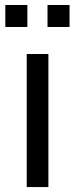

<svg xmlns="http://www.w3.org/2000/svg" viewBox="-20 -758 304 778"><path d="M88.3 -539.1H176.1V0H88.3ZM172.5 -737.8H261.8V-648.7H172.5ZM1.6 -737.8H90.9V-648.7H1.6Z"/></svg>

Font: Min Sans VF VF
Style: Regular
Weight: 400
Designer: Jinseong-Kim, NotoSansCJK, Nunito
Foundry: Jinseong-Kim
Version: Version 1.420;Glyphs 3.1.2 (3151)